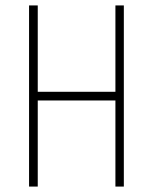

<svg xmlns="http://www.w3.org/2000/svg" viewBox="-20 -687 562 707"><path d="M436 -667V0H405V-317H119V0H87V-667H119V-349H405V-667Z"/></svg>

Font: Zector
Style: Regular
Weight: 400
Designer: GGBot
Version: 0.72